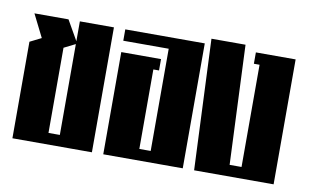

<svg xmlns="http://www.w3.org/2000/svg" viewBox="-56 -563 1072 666"><g transform="rotate(10 480.0 -230.0)"><path d="M20 -440H140L180 -370V-440H300V0H20V-340L60 -360ZM180 -360 140 -340V-40H180Z M340 -440H620V0H340V-360H480V-320H460V-40H500V-400H340Z M640 -460H760L778 -40H820V-400H800V-440H940V0H660Z"/></g></svg>

Font: SOV_poster
Style: Bold
Weight: 700
Version: Version 1.00